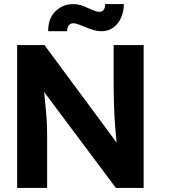

<svg xmlns="http://www.w3.org/2000/svg" viewBox="-20 -921 842 941"><path d="M64 0V-700H198L585 -177H557Q553 -208 550 -237.5Q547 -267 544.5 -297.5Q542 -328 540.5 -360.5Q539 -393 538 -429.5Q537 -466 537 -509V-700H684V0H548L153 -528L191 -527Q196 -475 199.5 -438.5Q203 -402 205.5 -375Q208 -348 209 -328Q210 -308 210.5 -290Q211 -272 211 -252V0ZM392 -791Q374 -798 361.5 -802.5Q349 -807 339 -807Q326 -807 317.5 -797Q309 -787 309 -768H216Q216 -831 252 -866Q288 -901 340 -901Q358 -901 376.5 -895.5Q395 -890 419 -878Q435 -871 446.5 -867Q458 -863 467 -863Q481 -863 488.5 -873.5Q496 -884 495 -901H587Q587 -865 573.5 -834.5Q560 -804 535.5 -786Q511 -768 478 -768Q457 -768 436 -774.5Q415 -781 392 -791Z"/></svg>

Font: Our Lexend SemiBold
Style: Regular
Weight: 600
Designer: Bonnie Shaver-Troup, Thomas Jockin
Foundry: Lexend
Version: Version 1.007